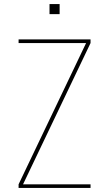

<svg xmlns="http://www.w3.org/2000/svg" viewBox="-20 -930 540 950"><path d="M72 0V-18L406 -717H72V-735H428V-717L94 -18H428V0ZM225 -860V-910H275V-860Z"/></svg>

Font: Iosevka SS04 Thin
Style: Regular
Weight: 100
Monospace: yes
Designer: Belleve Invis
Foundry: Belleve Invis
Version: Version 19.0.0; ttfautohint (v1.8.4)